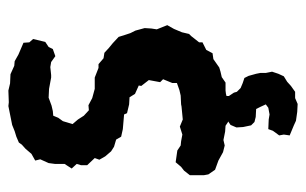

<svg xmlns="http://www.w3.org/2000/svg" viewBox="-156 -395 730 458"><g transform="rotate(-90 209.0 -166.0)"><path d="M75 1 55 -10 33 -18 22 -34 20 -45V-78L31 -92L40 -99L51 -112L79 -108L91 -100L101 -99L117 -96L136 -102L153 -95L184 -98L189 -99L210 -100L223 -103L240 -109V-120L249 -142L242 -149L247 -176L233 -194L234 -200L214 -209L206 -222L189 -223L168 -228L165 -235L130 -238L112 -242L105 -254L88 -259L77 -266L65 -280L57 -294L61 -305L44 -323V-338L47 -348L36 -360L47 -377V-400L49 -415L58 -435L55 -447L71 -456L83 -470L93 -479L98 -486L112 -492L125 -496L140 -502L155 -505L185 -511L194 -510L222 -511L239 -507L261 -506L281 -497L292 -496L308 -487L336 -475L337 -461L345 -452L338 -423L326 -415L321 -405L304 -399L290 -409L278 -411L259 -409H253L226 -414L205 -415L186 -408L173 -405L162 -404L157 -392L149 -381L142 -358L153 -345L162 -331L175 -319L187 -320L204 -311L226 -305H253L276 -296H285L299 -284L312 -282L324 -271L335 -262L350 -248L355 -232L359 -220L365 -208L371 -186L370 -170L368 -157L378 -132L369 -116L361 -97L357 -80L352 -75L337 -56V-48L319 -39L311 -24L297 -22L277 -8L267 -5L254 -2L241 7H222L214 8L199 12L177 15L147 13L138 7L124 6L104 2L91 5ZM190 179 171 178 150 175 139 170 127 165 115 160 117 146 115 135 126 120 130 109 153 110 165 112 181 109 189 103 183 90 178 80 159 79 147 76 139 68 135 49 134 33 140 19 153 10 150 1 173 -13 196 -8 209 5V15L217 27L219 34L228 43L240 48L252 52L257 62L262 80L264 90V103L267 118L262 133L256 146L243 154L233 163L219 173H204Z"/></g></svg>

Font: Winky Rough Medium
Style: Regular
Weight: 500
Designer: Simon Atzbach
Foundry: typofactur
Version: Version 1.206; ttfautohint (v1.8.4.7-5d5b)